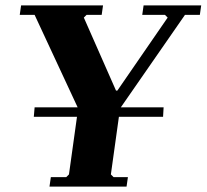

<svg xmlns="http://www.w3.org/2000/svg" viewBox="-20 -690 764 710"><path d="M511 -670H724L719 -635H664L424 -289L390 -45L400 -35H453L448 0H163L168 -35H225L235 -45L269 -289L108 -635H53L58 -670H361L356 -635H300L290 -625L409 -355H414L600 -625L590 -635H506ZM108 -293H585L583 -258H105Z"/></svg>

Font: Brygada 1918
Style: Bold Italic
Weight: 700
Italic angle: -8°
Designer: Mateusz Machalski | Borys Kosmynka | Przemek Hoffer
Foundry: NIEPODLEGLA 2018
Version: Version 3.006